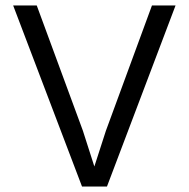

<svg xmlns="http://www.w3.org/2000/svg" viewBox="-20 -680 688 700"><path d="M620 -660 370 0H279L28 -660H114L282 -204L324 -73L366 -203L534 -660Z"/></svg>

Font: Work Sans
Style: Regular
Weight: 400
Designer: Wei Huang
Foundry: Wei Huang
Version: Version 1.032;PS 001.032;hotconv 1.0.70;makeotf.lib2.5.58329